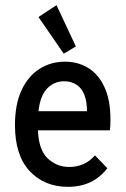

<svg xmlns="http://www.w3.org/2000/svg" viewBox="-20 -713 490 744"><path d="M244 11Q152 11 95 -50Q38 -111 38 -228Q38 -309 63.5 -363.5Q89 -418 133 -446Q177 -474 232 -474Q282 -474 321.5 -450Q361 -426 384.5 -376Q408 -326 408 -249Q408 -226 406 -208H127Q130 -132 165 -99Q200 -66 248 -66Q309 -66 348 -111L396 -61Q340 11 244 11ZM129 -282H317Q317 -339 294 -368.5Q271 -398 228 -398Q190 -398 163 -370.5Q136 -343 129 -282ZM227 -505 129 -647 199 -693 274 -533Z"/></svg>

Font: Inconsolata SemiCondensed SemiBold
Style: Regular
Weight: 600
Width: 4
Monospace: yes
Designer: Raph Levien, Cyreal, Brenton Simpson
Foundry: Raph Levien, Cyreal, Google
Version: Version 3.001; ttfautohint (v1.8.2.53-6de2)